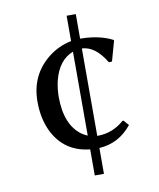

<svg xmlns="http://www.w3.org/2000/svg" viewBox="-78 -717 655 793"><g transform="rotate(-10 250.0 -321.0)"><path d="M255.4 -656.2H293.9V-553.2Q373.5 -552.7 428.7 -524.4L430.7 -521.5L407.2 -437.5L394 -436.5Q350.1 -509.8 293.9 -512.2V-145.5Q293.9 -145.5 297.9 -145.5Q359.9 -146.5 407.2 -188.5H411.6L430.7 -167Q376.5 -99.6 293.9 -94.7V13.7H255.4V-95.7Q147 -106.9 100.6 -203.6Q75.2 -257.3 75.2 -327.1Q75.2 -439 159.7 -505.9Q203.1 -539.6 255.4 -549.8ZM255.4 -153.3V-505.4Q194.3 -481.9 173.3 -400.4Q165.5 -368.2 165 -332.5Q165 -212.9 232.4 -165.5Q244.1 -158.2 255.4 -153.3Z"/></g></svg>

Font: Linux Biolinum O
Style: Regular
Weight: 400
Designer: Philipp H. Poll
Foundry: Philipp H. Poll
Version: Version 1.0.4